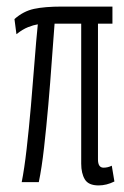

<svg xmlns="http://www.w3.org/2000/svg" viewBox="-20 -554 377 584"><path d="M280 10Q249 10 238 -8.5Q227 -27 227 -56V-482H146Q142 -433 137.5 -368.5Q133 -304 127 -235.5Q121 -167 114 -105Q107 -43 98 0H46Q54 -40 61 -101Q68 -162 74 -231Q80 -300 85 -365.5Q90 -431 95 -480Q82 -478 65.5 -471.5Q49 -465 30 -450L24 -496Q51 -520 83.5 -527Q116 -534 168 -534H322V-482H278V-69Q278 -44 295 -44Q308 -44 320 -50L328 -2Q304 10 280 10Z"/></svg>

Font: Georama ExtraCondensed Light
Style: Regular
Weight: 300
Width: 2
Designer: Jean-Baptiste Levee
Foundry: Production Type
Version: Version 1.000